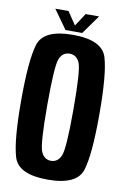

<svg xmlns="http://www.w3.org/2000/svg" viewBox="-89 -838 581 894"><g transform="rotate(10 202.0 -391.0)"><path d="M201 4.5Q62.5 4.5 39.2 -71.8Q16 -148 16 -337.5Q16 -527 39.2 -603.5Q62.5 -680 201 -680Q339.5 -680 362.8 -603.2Q386 -526.5 386 -337.5Q386 -148 362.8 -71.8Q339.5 4.5 201 4.5ZM201 -84.5Q233.5 -84.5 248.2 -118.5Q263 -152.5 263 -337.5Q263 -525 248.2 -558Q233.5 -591 201 -591Q169 -591 154.2 -558Q139.5 -525 139.5 -337.5Q139.5 -152.5 154.2 -118.5Q169 -84.5 201 -84.5ZM162.5 -696 98.5 -785.5H161L202 -724.5L242 -785.5H305.5L241.5 -696Z"/></g></svg>

Font: Anybody Condensed SemiBold
Style: Regular
Weight: 600
Width: 3
Designer: Tyler Finck
Foundry: Etcetera Type Company
Version: Version 1.010; ttfautohint (v1.8.3) -l 8 -r 50 -G 200 -x 14 